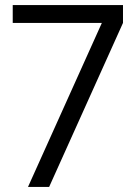

<svg xmlns="http://www.w3.org/2000/svg" viewBox="-20 -734 543 754"><path d="M463 -644 173 0H90L380 -644H30V-714H463Z"/></svg>

Font: Arcon
Style: Regular
Weight: 400
Designer: M. Zarth
Foundry: martin zarth - visuelle & digitale kommunikation
Version: Version 1.131;PS 001.131;hotconv 1.0.70;makeotf.lib2.5.58329